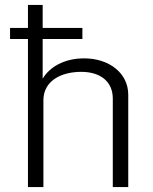

<svg xmlns="http://www.w3.org/2000/svg" viewBox="-20 -763 622 783"><path d="M323 -525C240 -525 181 -488 154 -442V-604H316V-649H154V-743H94V-649H21V-604H94V0H157V-354C157 -433 229 -470 311 -470C390 -470 440 -430 440 -361V0H503V-377C503 -465 425 -525 323 -525Z"/></svg>

Font: United Sans ExtraLight
Style: Regular
Weight: 200
Designer: Pablo Impallari, Rodrigo Fuenzalida (Modified by Dan O. Williams)
Version: Version 1.000;PS 001.000;hotconv 1.0.88;makeotf.lib2.5.64775